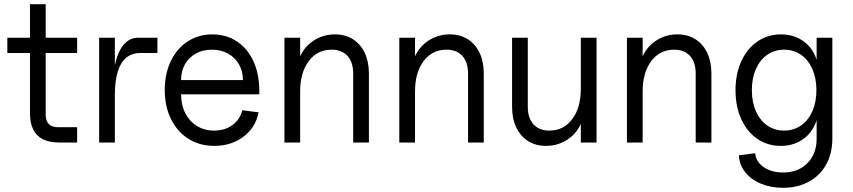

<svg xmlns="http://www.w3.org/2000/svg" viewBox="-20 -680 4071 916"><path d="M123 -140V-660H198V-133Q198 -103 213 -88Q228 -73 258 -73H348V0H263Q216 0 185 -15.5Q154 -31 138.5 -62Q123 -93 123 -140ZM15 -500H348V-427H15Z M453 -500H528V-335L520 -275Q520 -345 534.5 -395.5Q549 -446 575.5 -473Q602 -500 639 -500H731V-427H649Q609 -427 582 -404.5Q555 -382 541.5 -337.5Q528 -293 528 -228V0H453Z M766 -251Q766 -328 795 -388.5Q824 -449 875.5 -482.5Q927 -516 993 -516Q1059 -516 1110 -482.5Q1161 -449 1189 -388Q1217 -327 1217 -248V-230H844Q844 -179 864 -140Q884 -101 919.5 -79Q955 -57 1001 -57Q1053 -57 1089 -83.5Q1125 -110 1136 -154L1214 -144Q1199 -71 1141 -27.5Q1083 16 1002 16Q933 16 879.5 -17.5Q826 -51 796 -111.5Q766 -172 766 -251ZM991 -443Q948 -443 914.5 -424.5Q881 -406 862.5 -373.5Q844 -341 844 -298H1139Q1139 -340 1120 -373Q1101 -406 1067.5 -424.5Q1034 -443 991 -443Z M1562 -443Q1494 -443 1453 -388.5Q1412 -334 1412 -243L1397 -339Q1397 -388 1421 -428.5Q1445 -469 1486.5 -492.5Q1528 -516 1578 -516Q1627 -516 1663.5 -493Q1700 -470 1720 -428Q1740 -386 1740 -329V0H1665V-329Q1665 -383 1638 -413Q1611 -443 1562 -443ZM1337 -500H1412V0H1337Z M2110 -443Q2042 -443 2001 -388.5Q1960 -334 1960 -243L1945 -339Q1945 -388 1969 -428.5Q1993 -469 2034.5 -492.5Q2076 -516 2126 -516Q2175 -516 2211.5 -493Q2248 -470 2268 -428Q2288 -386 2288 -329V0H2213V-329Q2213 -383 2186 -413Q2159 -443 2110 -443ZM1885 -500H1960V0H1885Z M2423 -171V-500H2498V-171Q2498 -117 2525 -87Q2552 -57 2601 -57Q2669 -57 2710 -111.5Q2751 -166 2751 -257L2766 -161Q2766 -112 2742 -71.5Q2718 -31 2676.5 -7.5Q2635 16 2585 16Q2536 16 2499.5 -7Q2463 -30 2443 -72Q2423 -114 2423 -171ZM2751 -500H2826V0H2751Z M3196 -443Q3128 -443 3087 -388.5Q3046 -334 3046 -243L3031 -339Q3031 -388 3055 -428.5Q3079 -469 3120.5 -492.5Q3162 -516 3212 -516Q3261 -516 3297.5 -493Q3334 -470 3354 -428Q3374 -386 3374 -329V0H3299V-329Q3299 -383 3272 -413Q3245 -443 3196 -443ZM2971 -500H3046V0H2971Z M3505 61 3583 51Q3586 91 3623 117Q3660 143 3716 143Q3788 143 3832 98.5Q3876 54 3876 -19V-500H3951V-19Q3951 51 3922 104Q3893 157 3839.5 186.5Q3786 216 3716 216Q3657 216 3609.5 196Q3562 176 3534.5 140.5Q3507 105 3505 61ZM3489 -250Q3489 -327 3516.5 -387.5Q3544 -448 3593.5 -482Q3643 -516 3706 -516Q3758 -516 3799 -492.5Q3840 -469 3862.5 -427Q3885 -385 3885 -330V-170Q3885 -116 3862 -73.5Q3839 -31 3798 -7.5Q3757 16 3705 16Q3642 16 3593 -17.5Q3544 -51 3516.5 -111.5Q3489 -172 3489 -250ZM3875 -250Q3875 -307 3855.5 -351Q3836 -395 3801 -419Q3766 -443 3721 -443Q3676 -443 3641 -419Q3606 -395 3586.5 -351Q3567 -307 3567 -250Q3567 -193 3586.5 -149Q3606 -105 3641 -81Q3676 -57 3721 -57Q3766 -57 3801 -81Q3836 -105 3855.5 -149Q3875 -193 3875 -250Z"/></svg>

Font: Uncut Sans Variable
Style: Regular
Weight: 400
Designer: Kasper Nordkvist
Foundry: UNCUT.wtf
Version: Version 1.304;Glyphs 3.2 (3246)